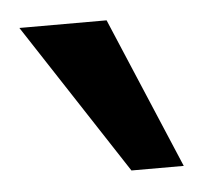

<svg xmlns="http://www.w3.org/2000/svg" viewBox="-32 -845 374 329"><g transform="rotate(-5 154.5 -680.0)"><path d="M162 -810 272 -550H182L12 -810Z"/></g></svg>

Font: M PLUS 1p Medium
Style: Regular
Weight: 500
Version: Version 1.062